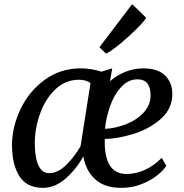

<svg xmlns="http://www.w3.org/2000/svg" viewBox="-20 -897 889 927"><path d="M672 -567Q742 -567 777 -532.5Q812 -498 812 -443Q812 -372 756.5 -323Q701 -274 624.5 -250.5Q548 -227 486 -226Q481 -57 591 -57Q637 -57 681 -77.5Q725 -98 761 -135L783 -96Q768 -73 736.5 -48.5Q705 -24 661 -7Q617 10 566 10Q486 10 440.5 -30.5Q395 -71 382 -142Q349 -81 297.5 -35.5Q246 10 187 10Q110 10 74 -46Q38 -102 38 -197Q38 -283 78.5 -369Q119 -455 195 -511Q271 -567 371 -567Q418 -567 470 -551L522 -567L511 -505Q546 -535 587.5 -551Q629 -567 672 -567ZM487 -275Q535 -277 586.5 -296.5Q638 -316 672.5 -352.5Q707 -389 707 -436Q707 -514 644 -514Q599 -514 565 -477Q531 -440 511.5 -384.5Q492 -329 487 -275ZM362 -512Q295 -512 246.5 -465Q198 -418 173 -347Q148 -276 148 -206Q148 -137 165.5 -99Q183 -61 217 -61Q260 -61 300.5 -101.5Q341 -142 369 -191L417 -496Q395 -512 362 -512ZM618 -877 686 -811Q676 -794 640 -758Q604 -722 562 -687Q520 -652 492 -638L460 -669Z"/></svg>

Font: Koeln Type Serif
Style: Italic
Weight: 400
Italic angle: -8°
Designer: Eben Sorkin
Foundry: Eben Sorkin
Version: Version 2.002